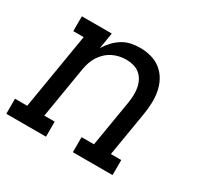

<svg xmlns="http://www.w3.org/2000/svg" viewBox="-128 -672 847 817"><g transform="rotate(30 295.0 -264.0)"><path d="M-10 0V-74H50L112 -447H61V-520H208L195 -441Q207 -461 223 -478Q239 -495 258.5 -507Q278 -519 300 -523.5Q322 -528 344 -528Q372 -528 399 -520.5Q426 -513 447 -496Q468 -479 481 -455Q494 -431 499 -404Q504 -377 503 -348Q502 -319 497 -290L461 -74H512V0H317V-74H378L416 -302Q419 -321 419.5 -339Q420 -357 417 -374.5Q414 -392 406 -407.5Q398 -423 385 -434Q372 -445 354.5 -450Q337 -455 319 -455Q302 -455 285 -451.5Q268 -448 252 -440Q236 -432 222.5 -419.5Q209 -407 199.5 -392Q190 -377 184.5 -360.5Q179 -344 176 -327L134 -74H185V0Z"/></g></svg>

Font: Iosevka Etoile Oblique
Style: Regular
Weight: 400
Italic angle: -9°
Designer: Belleve Invis
Foundry: Belleve Invis
Version: Version 15.5.2; ttfautohint (v1.8.4)